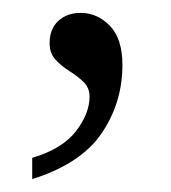

<svg xmlns="http://www.w3.org/2000/svg" viewBox="-20 -124 265 298"><path d="M30 121Q77 107 98 79.5Q119 52 119 26Q119 12 109.5 3Q100 -6 88 -13.5Q76 -21 66.5 -31Q57 -41 57 -57Q57 -79 70.5 -91.5Q84 -104 105 -104Q131 -104 150.5 -84Q170 -64 170 -23Q170 35 138 82.5Q106 130 30 154Z"/></svg>

Font: Noto Serif Myanmar Light
Style: Regular
Weight: 300
Designer: Ben Mitchell and the Monotype Design Team
Foundry: Monotype Imaging Inc.
Version: Version 2.106; ttfautohint (v1.8.4.7-5d5b)